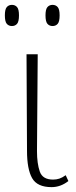

<svg xmlns="http://www.w3.org/2000/svg" viewBox="-50 -759 312 789"><path d="M162 10Q103 10 82 -27Q61 -64 61 -139L59 -536H105L102 -138Q102 -87 113.5 -54Q125 -21 168 -21Q182 -21 194 -25Q206 -29 220 -39L231 -15Q199 10 162 10ZM166 -652Q153 -652 145 -661Q137 -670 137 -696Q137 -721 145 -730Q153 -739 166 -739Q179 -739 187 -730Q195 -721 195 -696Q195 -670 187 -661Q179 -652 166 -652ZM-1 -652Q-14 -652 -22 -661Q-30 -670 -30 -696Q-30 -721 -22 -730Q-14 -739 -1 -739Q12 -739 20 -730Q28 -721 28 -696Q28 -670 20 -661Q12 -652 -1 -652Z"/></svg>

Font: Noto Serif ExtraLight
Style: Regular
Weight: 200
Designer: Monotype Design Team
Foundry: Monotype Imaging Inc.
Version: Version 2.015; ttfautohint (v1.8.4.7-5d5b)